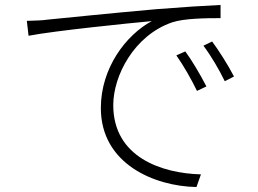

<svg xmlns="http://www.w3.org/2000/svg" viewBox="-20 -726 1040 773"><path d="M95 -582C198 -602 503 -633 591 -641C487 -585 386 -452 386 -291C386 -66 602 24 771 27L789 -24C633 -28 436 -92 436 -303C436 -420 519 -583 673 -636C721 -652 809 -653 868 -653V-706C804 -703 722 -698 609 -689C426 -673 225 -652 172 -647C152 -644 127 -643 88 -642ZM799 -542C830 -501 862 -446 885 -399L922 -418C898 -465 858 -527 834 -559ZM690 -503C719 -462 752 -404 773 -360L811 -378C787 -425 750 -487 726 -519Z"/></svg>

Font: Spoqa Han Sans Neo Light
Style: Regular
Weight: 300
Designer: [Spoqa Han Sans Neo] Dong-huui Kim  Younghwa Kang  Yujin Lee  [Noto Sans] Ryoko NISHIZUKA  (kana & ideographs); Paul D. 
Foundry: Spoqa (http://www.spoqa-han-sans.com)
Version: Version 1.000